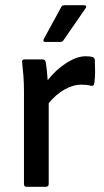

<svg xmlns="http://www.w3.org/2000/svg" viewBox="-20 -717 399 737"><path d="M82 0Q72 0 72 -11V-369Q72 -397 70 -424Q68 -451 65 -478Q63 -489 75 -489H143Q153 -489 155 -480Q158 -464 160 -445Q162 -426 163 -409Q194 -449 234.5 -475Q275 -501 308 -501Q326 -501 335 -498Q343 -496 344 -487Q345 -465 345 -441.5Q345 -418 342 -397Q340 -385 328 -388Q314 -392 293 -392Q260 -392 227 -373Q194 -354 167 -321V-11Q167 0 156 0ZM154 -556Q143 -556 148 -567L215 -690Q218 -697 227 -697H303Q309 -697 310.5 -693.5Q312 -690 309 -686L224 -563Q220 -556 212 -556Z"/></svg>

Font: Sofia Sans Medium
Style: Regular
Weight: 500
Designer: Botio Nikoltchev, Ani Petrova
Foundry: lettersoup
Version: Version 4.101; ttfautohint (v1.8.4.7-5d5b)